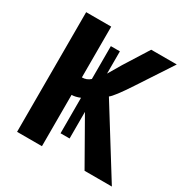

<svg xmlns="http://www.w3.org/2000/svg" viewBox="-158 -822 929 956"><g transform="rotate(30 306.0 -344.0)"><path d="M258 -102V-306Q231 -295 210 -295V0H67V-688H211V-396Q238 -396 258 -414V-603H310V-475L353 -548L441 -688H588L458 -490Q397 -397 375 -381L612 0H455L310 -255V-102Z"/></g></svg>

Font: Libra Sans
Style: Bold
Weight: 700
Foundry: Context Ltd
Version: Version 1.000